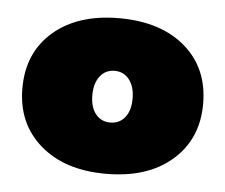

<svg xmlns="http://www.w3.org/2000/svg" viewBox="-36 -832 489 418"><g transform="rotate(5 209.0 -623.0)"><path d="M407 -623Q407 -546 353.5 -499.5Q300 -453 209 -453Q119 -453 65.5 -499.5Q12 -546 12 -623Q12 -701 65.5 -747Q119 -793 209 -793Q300 -793 353.5 -747Q407 -701 407 -623ZM209 -678Q189 -678 177 -662.5Q165 -647 165 -621Q165 -595 177 -580Q189 -565 209 -565Q229 -565 241 -580Q253 -595 253 -621Q253 -647 241 -662.5Q229 -678 209 -678Z"/></g></svg>

Font: Argentum Sans Black
Style: Regular
Weight: 900
Designer: Julieta Ulanovsky (Modified by Cristiano Sobral)
Foundry: Julieta Ulanovsky
Version: Version 1.000; ttfautohint (v1.5.65-e2d9)